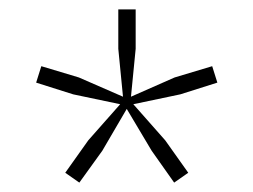

<svg xmlns="http://www.w3.org/2000/svg" viewBox="-20 -846 540 409"><path d="M119 -478 168 -547 236 -624 136 -645 57 -670 68 -705 148 -681 242 -640 232 -742V-826H269V-742L259 -640L352 -681L432 -705L443 -670L364 -645L264 -624L332 -547L381 -478L351 -457L303 -525L250 -614L198 -525L149 -457Z"/></svg>

Font: Encode Sans Wide
Style: Thin
Weight: 100
Designer: Pablo Impallari, Andres Torresi
Foundry: Pablo Impallari, Andres Torresi
Version: Version 1.000; ttfautohint (v1.00) -l 8 -r 50 -G 200 -x 14 -